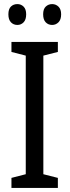

<svg xmlns="http://www.w3.org/2000/svg" viewBox="-20 -919 340 939"><path d="M263 0H36V-49L106 -67V-647L36 -665V-714H263V-665L192 -647V-67L263 -49ZM21 -849Q21 -875 33.5 -887Q46 -899 65 -899Q83 -899 95.5 -886.5Q108 -874 108 -849Q108 -823 95.5 -810Q83 -797 65 -797Q46 -797 33.5 -810Q21 -823 21 -849ZM191 -849Q191 -875 204 -887Q217 -899 235 -899Q253 -899 266 -886.5Q279 -874 279 -849Q279 -823 266 -810Q253 -797 235 -797Q216 -797 203.5 -810Q191 -823 191 -849Z"/></svg>

Font: Noto Sans Thai Condensed
Style: Regular
Weight: 400
Width: 3
Designer: Monotype Design Team
Foundry: Monotype Imaging Inc.
Version: Version 2.002